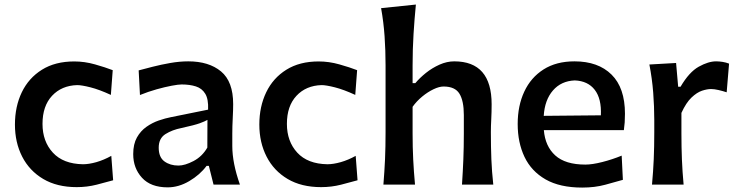

<svg xmlns="http://www.w3.org/2000/svg" viewBox="-20 -827 3308 860"><path d="M323.7 11.2Q235.4 11.2 173.6 -25.4Q111.8 -62 79.3 -125.5Q46.9 -189 46.9 -269Q46.9 -349.6 77.6 -413.6Q108.4 -477.5 167.7 -514.6Q227.1 -551.8 312.5 -551.8Q358.9 -551.8 405.5 -538.6Q452.1 -525.4 484.9 -512.7L476.6 -401.9Q424.8 -425.8 385.3 -435.8Q345.7 -445.8 325.7 -445.8Q255.9 -443.8 213.1 -397.9Q170.4 -352.1 170.4 -272Q170.4 -193.8 216.8 -143.3Q263.2 -92.8 351.6 -91.3Q378.4 -91.3 411.9 -100.8Q445.3 -110.4 478.5 -128.9L486.8 -19.5Q456.1 -10.7 413.1 0.2Q370.1 11.2 323.7 11.2Z M731 12.2Q655.3 12.2 616 -30.8Q576.7 -73.7 576.7 -136.7Q576.7 -181.6 593.3 -211.2Q609.9 -240.7 636 -259Q662.1 -277.3 691.4 -287.4Q720.7 -297.4 745.6 -302.2L912.1 -335.9Q914.1 -382.8 899.4 -407Q884.8 -431.2 857.4 -439.9Q830.1 -448.7 793.5 -448.7Q779.3 -448.7 749.3 -443.1Q719.2 -437.5 681.6 -427Q644 -416.5 606.9 -401.4L601.1 -511.7Q627 -518.6 664.1 -528.1Q701.2 -537.6 742.9 -544.9Q784.7 -552.2 823.2 -552.2Q915.5 -552.2 970 -507.1Q1024.4 -461.9 1024.4 -360.8Q1024.4 -335.9 1022.5 -298.6Q1020.5 -261.2 1020.5 -228.5V-172.9Q1020.5 -96.7 1054.7 0H936.5L915.5 -84H905.3Q875.5 -43.9 827.9 -15.9Q780.3 12.2 731 12.2ZM779.3 -85.4Q808.1 -85.4 846.9 -105.7Q885.7 -126 908.7 -166L909.2 -290Q897.5 -283.2 874.8 -274.9Q852.1 -266.6 792 -253.4Q752 -245.6 721.4 -226.6Q690.9 -207.5 690.9 -165.5Q690.9 -122.6 716.6 -104Q742.2 -85.4 779.3 -85.4Z M1418.5 11.2Q1330.1 11.2 1268.3 -25.4Q1206.5 -62 1174.1 -125.5Q1141.6 -189 1141.6 -269Q1141.6 -349.6 1172.4 -413.6Q1203.1 -477.5 1262.5 -514.6Q1321.8 -551.8 1407.2 -551.8Q1453.6 -551.8 1500.2 -538.6Q1546.9 -525.4 1579.6 -512.7L1571.3 -401.9Q1519.5 -425.8 1480 -435.8Q1440.4 -445.8 1420.4 -445.8Q1350.6 -443.8 1307.9 -397.9Q1265.1 -352.1 1265.1 -272Q1265.1 -193.8 1311.5 -143.3Q1357.9 -92.8 1446.3 -91.3Q1473.1 -91.3 1506.6 -100.8Q1540 -110.4 1573.2 -128.9L1581.5 -19.5Q1550.8 -10.7 1507.8 0.2Q1464.8 11.2 1418.5 11.2Z M1697.3 0Q1702.1 -58.6 1704.6 -113.5Q1707 -168.5 1707 -235.4V-534.2Q1707 -601.1 1702.6 -664.6Q1698.2 -728 1687 -790.5L1842.8 -806.6Q1836.4 -741.7 1832.3 -674.3Q1828.1 -606.9 1828.1 -534.2V-454.6H1840.3Q1859.9 -478 1887.9 -500.5Q1916 -522.9 1949 -537.6Q1981.9 -552.2 2014.6 -552.2Q2182.1 -552.2 2182.1 -359.9Q2182.1 -324.7 2180.4 -293Q2178.7 -261.2 2178.7 -235.4Q2178.7 -168.5 2180.9 -113.5Q2183.1 -58.6 2189.5 0H2049.3Q2053.2 -58.6 2055.4 -112.8Q2057.6 -167 2057.6 -229.5V-312Q2057.6 -375.5 2037.8 -407.5Q2018.1 -439.5 1966.8 -439.5Q1947.3 -439.5 1921.6 -427.2Q1896 -415 1871.1 -394.5Q1846.2 -374 1828.1 -348.6V-229.5Q1828.1 -167 1830.8 -112.8Q1833.5 -58.6 1838.9 0Z M2587.9 13.2Q2487.8 13.2 2423.8 -23.4Q2359.9 -60.1 2329.3 -124.3Q2298.8 -188.5 2298.8 -271.5Q2298.8 -353.5 2328.4 -416.7Q2357.9 -480 2414.8 -516.1Q2471.7 -552.2 2553.2 -552.2Q2659.2 -552.2 2719.2 -492.9Q2779.3 -433.6 2779.3 -317.4Q2779.3 -295.9 2778.1 -278.6Q2776.9 -261.2 2774.4 -244.1H2416Q2421.9 -171.9 2467 -130.9Q2512.2 -89.8 2602.1 -89.8Q2632.8 -89.8 2678 -101.3Q2723.1 -112.8 2764.6 -129.9L2770 -21.5Q2737.3 -12.2 2690.9 0.5Q2644.5 13.2 2587.9 13.2ZM2671.4 -310.5Q2674.8 -384.8 2644 -424.6Q2613.3 -464.4 2554.7 -466.8Q2493.7 -464.4 2456.8 -421.9Q2419.9 -379.4 2415.5 -308.1Z M2900.4 0Q2905.8 -58.6 2908.2 -113.5Q2910.6 -168.5 2910.6 -235.4V-289.1Q2910.6 -349.6 2905.8 -412.4Q2900.9 -475.1 2888.7 -538.1L3008.3 -544.9L3017.6 -438.5H3028.3Q3066.9 -504.4 3109.9 -528.3Q3152.8 -552.2 3187.5 -552.2Q3201.2 -552.2 3216.6 -549.8Q3231.9 -547.4 3245.6 -542L3234.9 -413.6Q3217.3 -419.4 3198.2 -423.8Q3179.2 -428.2 3165 -428.2Q3147.5 -428.2 3124.5 -420.7Q3101.6 -413.1 3077.4 -390.1Q3053.2 -367.2 3032.2 -321.3V-229.5Q3032.2 -167 3034.4 -112.8Q3036.6 -58.6 3042 0Z"/></svg>

Font: Pinar-DS3-FD SemiBold
Style: Regular
Weight: 600
Designer: Amin Abedi
Version: Version 3.000